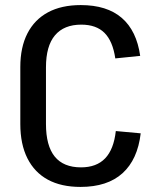

<svg xmlns="http://www.w3.org/2000/svg" viewBox="-20 -728 619 756"><path d="M297 8Q221 8 168.5 -20.5Q116 -49 88 -104.5Q60 -160 60 -240V-464Q60 -542 88 -596.5Q116 -651 169 -679.5Q222 -708 298 -708Q401 -708 459.5 -657.5Q518 -607 532 -508L434 -498Q424 -566 391.5 -598.5Q359 -631 300 -631Q232 -631 196.5 -589Q161 -547 161 -463V-240Q161 -154 195.5 -111.5Q230 -69 299 -69Q360 -69 394 -104.5Q428 -140 436 -212L534 -203Q522 -100 462.5 -46Q403 8 297 8Z"/></svg>

Font: Pathway Extreme SemiCondensed Medium
Style: Regular
Weight: 500
Width: 4
Version: Version 1.001;gftools[0.9.26]